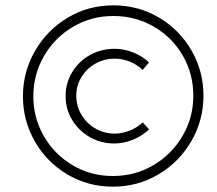

<svg xmlns="http://www.w3.org/2000/svg" viewBox="-20 -709 814 720"><path d="M743 -350Q743 -259 698 -180.5Q653 -102 575 -55.5Q497 -9 403 -9Q310 -9 232.5 -55Q155 -101 110.5 -179Q66 -257 66 -348Q66 -439 111 -517.5Q156 -596 233.5 -642.5Q311 -689 405 -689Q498 -689 575.5 -643.5Q653 -598 698 -520Q743 -442 743 -350ZM105 -348Q105 -267 144.5 -198.5Q184 -130 252 -89.5Q320 -49 403 -49Q487 -49 556 -90Q625 -131 665 -200Q705 -269 705 -350Q705 -432 665.5 -500.5Q626 -569 557 -609Q488 -649 405 -649Q322 -649 253 -608Q184 -567 144.5 -498Q105 -429 105 -348ZM539 -475 515 -447Q494 -467 466.5 -478Q439 -489 410 -489Q371 -489 338 -470.5Q305 -452 285.5 -420Q266 -388 266 -350Q266 -311 285.5 -278.5Q305 -246 338 -227Q371 -208 410 -208Q438 -208 466 -219Q494 -230 515 -250L539 -224Q513 -199 478.5 -185Q444 -171 408 -171Q358 -171 316.5 -195Q275 -219 250.5 -259.5Q226 -300 226 -349Q226 -397 250.5 -438Q275 -479 317 -502.5Q359 -526 410 -526Q445 -526 479 -512.5Q513 -499 539 -475Z"/></svg>

Font: TypoPRO Montserrat Alternates
Style: Italic
Weight: 300
Italic angle: -11.3°
Designer: Julieta Ulanovsky
Foundry: Julieta Ulanovsky
Version: Version 6.001